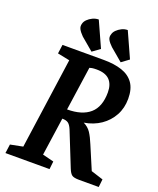

<svg xmlns="http://www.w3.org/2000/svg" viewBox="-153 -935 847 1027"><g transform="rotate(20 270.0 -421.0)"><path d="M251 -667 180 -727Q162 -745 154.5 -759.5Q147 -774 152 -790Q155 -803 166.5 -814.5Q178 -826 194.5 -834Q211 -842 229 -842L294 -698ZM417 -667 346 -727Q327 -745 319.5 -759.5Q312 -774 318 -790Q321 -803 332.5 -814.5Q344 -826 360 -834Q376 -842 394 -842L459 -698ZM4 0 11 -51 82 -65 155 -583 86 -597 93 -648H329Q388 -648 431.5 -633.5Q475 -619 498.5 -586Q522 -553 522 -497Q522 -444 499 -402Q476 -360 436 -332.5Q396 -305 342 -296Q369 -283 384.5 -259.5Q400 -236 415 -199L471 -67L540 -45L535 0H423Q394 0 382.5 -8Q371 -16 361 -41L283 -236Q273 -260 261 -268.5Q249 -277 227 -277L196 -61L260 -45L255 0ZM234 -332Q319 -332 363.5 -371Q408 -410 408 -492Q408 -538 384 -562.5Q360 -587 310 -587Q294 -587 284.5 -585.5Q275 -584 270 -582Z"/></g></svg>

Font: Faustina SemiBold
Style: Italic
Weight: 600
Italic angle: -8°
Designer: Alfonso Garcia
Foundry: http://www.omnibus-type.com
Version: Version 1.200